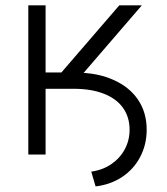

<svg xmlns="http://www.w3.org/2000/svg" viewBox="-20 -565 612 702"><path d="M146.7 -545.5V-300.1H204.5L416.2 -545.5H498.6L285.9 -298.7Q345.9 -294.4 392 -274.1Q452.1 -248.2 484.2 -201.2Q516.3 -154.1 516.3 -90.9Q516.3 -36.2 492.5 8.9Q468.8 54 426.5 82Q384.2 110.1 329.5 116.5L313.6 62.5Q356.2 56.5 387.4 34.8Q419 13.1 436.4 -19.5Q453.8 -52.2 453.8 -90.6Q453.8 -136.7 429.9 -170.5Q405.9 -204.2 359.7 -222.3Q313.6 -240.4 249.3 -240.4H146.7V0H83.5V-545.5Z"/></svg>

Font: DeltaSans Light
Style: Regular
Weight: 300
Designer: Rasmus Andersson
Foundry: rsms
Version: Version 3.012